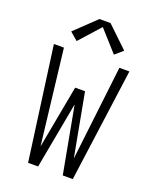

<svg xmlns="http://www.w3.org/2000/svg" viewBox="-174 -1072 948 1171"><g transform="rotate(20 300.0 -486.5)"><path d="M155 0 55 -735H120L192 -120L268 -529H332L408 -120L480 -735H545L445 0H380L300 -432L220 0ZM179 -799 128 -843 264 -973H336L472 -843L421 -799L300 -934Z"/></g></svg>

Font: Iosevka SS04 Light Extended
Style: Regular
Weight: 300
Width: 7
Monospace: yes
Designer: Belleve Invis
Foundry: Belleve Invis
Version: Version 19.0.0; ttfautohint (v1.8.4)